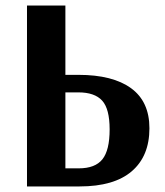

<svg xmlns="http://www.w3.org/2000/svg" viewBox="-20 -670 593 690"><path d="M262 -338H215V-65H263Q322 -65 348 -97.5Q374 -130 374 -205Q374 -279 347 -308.5Q320 -338 262 -338ZM77 0V-650H215V-401H262Q385 -401 451 -353Q517 -305 517 -209Q517 -109 453.5 -54.5Q390 0 266 0Z"/></svg>

Font: ArsenalBold
Style: Bold
Weight: 700
Designer: Andrij Shevchenko
Foundry: Stairsfor.com
Version: Version 1.000